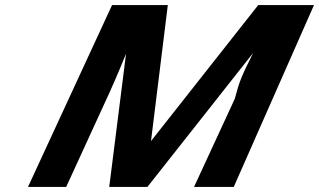

<svg xmlns="http://www.w3.org/2000/svg" viewBox="-20 -734 1253 754"><path d="M742 0H898L1213 -714H994L573 -180L639 -714H420L90 0H240L396 -340C412 -374 438 -432 475 -523L409 0H559L974 -526C928 -433 921 -418 902 -346Z"/></svg>

Font: Passageway
Style: BdSuIt
Weight: 700
Foundry: Ascender Corporation
Version: Version 1.11